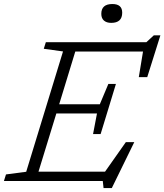

<svg xmlns="http://www.w3.org/2000/svg" viewBox="-45 -922 837 978"><path d="M482.5 36 478.5 0H-25L-14.5 -33.5L88.5 -47L276 -660L178 -673.5L188.5 -707H700.5L738.5 -742H772L705 -529H662L683.5 -659.5H338.5L256.5 -391H463.5L507 -494.5H545.5L506.5 -366.5L467.5 -239H429L449 -344H242L151 -47.5H490L596 -198H639L524.5 36ZM521.5 -805.5Q498 -805.5 484.5 -817.2Q471 -829 471 -851.5Q471 -901.5 527.5 -901.5Q577.5 -901.5 577.5 -857.5Q577.5 -805.5 521.5 -805.5Z"/></svg>

Font: Newsreader Caption Light
Style: Italic
Weight: 300
Italic angle: -17°
Designer: Hugues Gentile
Foundry: Production Type
Version: Version 1.001